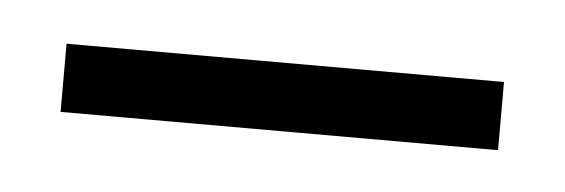

<svg xmlns="http://www.w3.org/2000/svg" viewBox="-23 -26 297 101"><g transform="rotate(5 125.5 25.0)"><path d="M241 43V7H10V43Z"/></g></svg>

Font: Americaine Condensed
Style: Regular
Weight: 400
Width: 3
Designer: Alan Madić
Foundry: ESAD Valence
Version: Version 0.001;Glyphs 3.1.2 (3151)